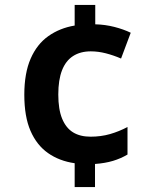

<svg xmlns="http://www.w3.org/2000/svg" viewBox="-20 -744 618 774"><path d="M364 -646Q404 -645 441 -635.5Q478 -626 507 -612L468 -508Q438 -521 407 -529Q376 -537 346 -537Q304 -537 274.5 -518Q245 -499 230 -460.5Q215 -422 215 -363Q215 -303 230.5 -265.5Q246 -228 274.5 -210.5Q303 -193 345 -193Q387 -193 423.5 -203.5Q460 -214 494 -232V-121Q467 -105 435.5 -95.5Q404 -86 363 -83V10H281V-86Q219 -95 173.5 -127Q128 -159 103 -216.5Q78 -274 78 -362Q78 -449 103.5 -507.5Q129 -566 175 -598.5Q221 -631 281 -641V-724H364Z"/></svg>

Font: Noto Sans Oriya SemiBold
Style: Regular
Weight: 600
Version: Version 2.003